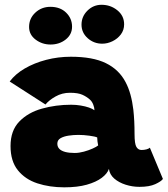

<svg xmlns="http://www.w3.org/2000/svg" viewBox="-20 -775 700 802"><path d="M248.5 7.5Q187 7.5 136 -9.2Q85 -26 54.5 -64Q24 -102 24 -165Q24 -229.5 60.5 -267.2Q97 -305 155 -321.2Q213 -337.5 277 -337.5Q298 -337.5 317.2 -334.2Q336.5 -331 351.5 -325.8Q366.5 -320.5 374.5 -314.5Q374.5 -325 369.5 -338Q364.5 -351 355.5 -359Q343 -370.5 324.5 -379Q306 -387.5 272 -387.5Q239.5 -387.5 212 -372Q184.5 -356.5 170 -338.5L20.5 -434.5Q43.5 -465.5 83.2 -488.8Q123 -512 172.8 -525Q222.5 -538 276 -538Q367.5 -538 422.2 -511.2Q477 -484.5 504.5 -432Q517 -408.5 525 -379.5Q533 -350.5 537 -316.5Q539.5 -293.5 540.8 -268.2Q542 -243 542 -215.5Q542 -174 549.8 -161.2Q557.5 -148.5 571 -148.5Q582.5 -148.5 592.2 -151.2Q602 -154 606 -158L660.5 -27.5Q653 -17 628.5 -5.8Q604 5.5 562.5 5.5Q533 5.5 504.8 -3.5Q476.5 -12.5 457.2 -29.2Q438 -46 435 -69.5Q428.5 -50 405 -32.2Q381.5 -14.5 342.5 -3.5Q303.5 7.5 248.5 7.5ZM292 -136Q310 -136 330.2 -141.5Q350.5 -147 367 -154.5Q383.5 -162 390 -167.5Q388.5 -173 387.2 -184.2Q386 -195.5 386 -201Q377 -205 353.2 -208.2Q329.5 -211.5 307.5 -211.5Q287 -211.5 266.8 -208.5Q246.5 -205.5 233 -197.8Q219.5 -190 219.5 -175Q219.5 -161.5 228 -153Q236.5 -144.5 252.8 -140.2Q269 -136 292 -136ZM191 -589Q156 -589 128.8 -609.5Q101.5 -630 101.5 -662.5Q101.5 -698 127.5 -722.2Q153.5 -746.5 190.5 -746.5Q231.5 -746.5 256.2 -722.2Q281 -698 281 -663.5Q281 -631 254.5 -610Q228 -589 191 -589ZM407 -592.5Q372 -592.5 346.2 -615.5Q320.5 -638.5 320.5 -672Q320.5 -706 345.2 -730.5Q370 -755 404 -755Q442 -755 470.2 -732Q498.5 -709 498.5 -673.5Q498.5 -649.5 484.8 -631.2Q471 -613 450 -602.8Q429 -592.5 407 -592.5Z"/></svg>

Font: Grandstander Thin Black
Style: Regular
Weight: 900
Version: Version 1.200